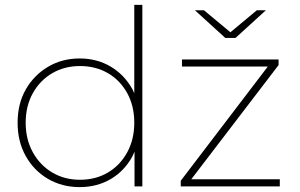

<svg xmlns="http://www.w3.org/2000/svg" viewBox="-20 -762 1228 785"><path d="M306 3Q234 3 176.5 -30.5Q119 -64 85.5 -123.5Q52 -183 52 -260Q52 -338 85.5 -396.5Q119 -455 176.5 -489Q234 -523 306 -523Q376 -523 432 -490Q488 -457 521 -398Q525 -390 529 -381V-742H562V0H530V-142Q526 -132 521 -122Q488 -62 432 -29.5Q376 3 306 3ZM307 -27Q371 -27 421 -56.5Q471 -86 500 -139Q529 -192 529 -260Q529 -329 500 -381.5Q471 -434 421 -463Q371 -492 307 -492Q244 -492 194 -463Q144 -434 114.5 -381.5Q85 -329 85 -260Q85 -192 114.5 -139Q144 -86 194 -56.5Q244 -27 307 -27ZM719 0V-23L1075 -490H724V-519H1119V-496L762 -29H1124V0ZM901 -607 777 -720H814L922 -630L1030 -720H1067L943 -607Z"/></svg>

Font: Montserrat Thin ExtraLight
Style: Regular
Weight: 250
Version: Version 9.000